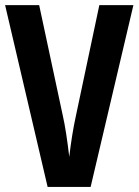

<svg xmlns="http://www.w3.org/2000/svg" viewBox="-20 -734 544 754"><path d="M370.1 -713.9H503.9L335.9 0H167L0 -713.9H133.8L227.1 -277.8Q239.7 -222.2 252 -118.2Q262.2 -206.5 277.8 -277.8Z"/></svg>

Font: TypoPRO Open Sans Condensed
Style: Bold
Weight: 700
Width: 3
Foundry: Ascender Corporation
Version: Version 1.11